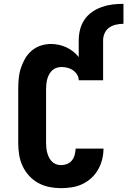

<svg xmlns="http://www.w3.org/2000/svg" viewBox="-20 -972 663 1000"><path d="M298 8Q267 8 237 2Q207 -4 180 -18.5Q153 -33 132 -56Q111 -79 98 -106.5Q85 -134 80 -164.5Q75 -195 75 -226V-509Q75 -536 77.5 -563.5Q80 -591 88.5 -617Q97 -643 110.5 -666.5Q124 -690 145 -708Q166 -726 192.5 -734.5Q219 -743 246 -743Q266 -743 286.5 -738.5Q307 -734 325.5 -725.5Q344 -717 360.5 -704Q377 -691 390 -675V-762Q390 -790 397 -818Q404 -846 420 -869.5Q436 -893 459.5 -909.5Q483 -926 510 -935.5Q537 -945 565 -948.5Q593 -952 622 -952H623V-848H622Q603 -848 583.5 -843.5Q564 -839 548.5 -828Q533 -817 525 -799Q517 -781 517 -762V-554H390Q390 -570 381.5 -583.5Q373 -597 360 -606Q347 -615 331.5 -619Q316 -623 301 -623Q288 -623 275 -619Q262 -615 252.5 -606Q243 -597 236.5 -585.5Q230 -574 226.5 -561.5Q223 -549 221.5 -535.5Q220 -522 220 -509V-226Q220 -213 221.5 -200Q223 -187 226.5 -174.5Q230 -162 236 -150.5Q242 -139 251 -130Q260 -121 272.5 -116.5Q285 -112 298 -112Q314 -112 329.5 -118Q345 -124 355 -137Q365 -150 369 -165.5Q373 -181 374 -198H519Q519 -169 512 -141.5Q505 -114 491 -89Q477 -64 455.5 -44.5Q434 -25 408.5 -13Q383 -1 354.5 3.5Q326 8 298 8Z"/></svg>

Font: Iosevka Etoile Heavy
Style: Regular
Weight: 900
Designer: Belleve Invis
Foundry: Belleve Invis
Version: Version 22.1.2; ttfautohint (v1.8.4)